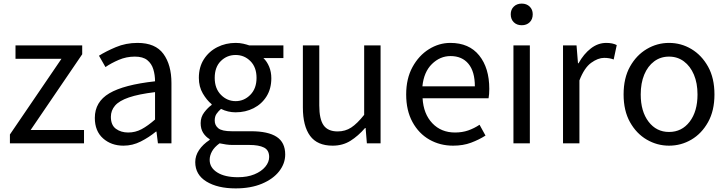

<svg xmlns="http://www.w3.org/2000/svg" viewBox="-20 -795 4034 1065"><path d="M35 0V-49L321 -469H66V-543H436V-494L150 -74H446V0Z M665 13Q597 13 551.5 -27.5Q506 -68 506 -141Q506 -230 586.5 -277.5Q667 -325 840 -344Q840 -379 830.5 -410.5Q821 -442 797 -461.5Q773 -481 728 -481Q681 -481 639 -463Q597 -445 565 -423L529 -486Q567 -510 622.5 -533.5Q678 -557 743 -557Q842 -557 886.5 -496Q931 -435 931 -334V0H856L848 -65H845Q806 -33 760.5 -10Q715 13 665 13ZM691 -60Q731 -60 765.5 -78.5Q800 -97 840 -132V-284Q749 -273 695 -254.5Q641 -236 618 -209Q595 -182 595 -147Q595 -101 623 -80.5Q651 -60 691 -60Z M1287 250Q1187 250 1125 212Q1063 174 1063 104Q1063 69 1084 37.5Q1105 6 1143 -19V-23Q1121 -36 1107 -58Q1093 -80 1093 -112Q1093 -146 1113 -172Q1133 -198 1154 -213V-217Q1127 -239 1105 -276.5Q1083 -314 1083 -363Q1083 -423 1111 -466.5Q1139 -510 1185.5 -533.5Q1232 -557 1287 -557Q1310 -557 1329.5 -552.5Q1349 -548 1363 -543H1552V-473H1441Q1461 -454 1473 -425Q1485 -396 1485 -361Q1485 -303 1458.5 -260.5Q1432 -218 1387 -195Q1342 -172 1287 -172Q1244 -172 1206 -191Q1191 -178 1181 -163.5Q1171 -149 1171 -126Q1171 -100 1191 -83.5Q1211 -67 1266 -67H1372Q1467 -67 1514.5 -36Q1562 -5 1562 62Q1562 112 1528.5 155Q1495 198 1433 224Q1371 250 1287 250ZM1287 -234Q1334 -234 1368.5 -269Q1403 -304 1403 -363Q1403 -422 1369 -456Q1335 -490 1287 -490Q1239 -490 1205 -456.5Q1171 -423 1171 -363Q1171 -304 1205.5 -269Q1240 -234 1287 -234ZM1300 188Q1352 188 1391 172Q1430 156 1451.5 130Q1473 104 1473 76Q1473 38 1444.5 23.5Q1416 9 1362 9H1268Q1253 9 1234.5 6.5Q1216 4 1198 0Q1169 21 1156 44.5Q1143 68 1143 92Q1143 135 1185 161.5Q1227 188 1300 188Z M1825 13Q1740 13 1700 -41.5Q1660 -96 1660 -199V-543H1751V-210Q1751 -134 1775 -100Q1799 -66 1853 -66Q1895 -66 1928 -87.5Q1961 -109 2000 -158V-543H2091V0H2015L2008 -85H2005Q1967 -41 1924 -14Q1881 13 1825 13Z M2493 13Q2421 13 2362 -20.5Q2303 -54 2268 -118Q2233 -182 2233 -271Q2233 -359 2268 -423Q2303 -487 2359 -522Q2415 -557 2478 -557Q2582 -557 2638 -487.5Q2694 -418 2694 -302Q2694 -287 2693 -273.5Q2692 -260 2690 -250H2324Q2329 -163 2378 -111.5Q2427 -60 2504 -60Q2544 -60 2577 -71.5Q2610 -83 2640 -103L2673 -43Q2637 -20 2593 -3.5Q2549 13 2493 13ZM2323 -316H2614Q2614 -398 2578.5 -441Q2543 -484 2479 -484Q2421 -484 2376 -440Q2331 -396 2323 -316Z M2828 0V-543H2919V0ZM2874 -655Q2847 -655 2830 -671.5Q2813 -688 2813 -716Q2813 -742 2830 -758.5Q2847 -775 2874 -775Q2901 -775 2918 -758.5Q2935 -742 2935 -716Q2935 -688 2918 -671.5Q2901 -655 2874 -655Z M3103 0V-543H3178L3186 -444H3189Q3218 -496 3257.5 -526.5Q3297 -557 3343 -557Q3378 -557 3401 -545L3384 -465Q3361 -474 3331 -474Q3297 -474 3259 -446.5Q3221 -419 3194 -349V0Z M3691 13Q3625 13 3567.5 -20.5Q3510 -54 3474.5 -117.5Q3439 -181 3439 -271Q3439 -362 3474.5 -425.5Q3510 -489 3567.5 -523Q3625 -557 3691 -557Q3758 -557 3815 -523Q3872 -489 3907.5 -425.5Q3943 -362 3943 -271Q3943 -181 3907.5 -117.5Q3872 -54 3815 -20.5Q3758 13 3691 13ZM3691 -63Q3762 -63 3805.5 -120Q3849 -177 3849 -271Q3849 -334 3829 -381Q3809 -428 3773.5 -454.5Q3738 -481 3691 -481Q3644 -481 3608.5 -454.5Q3573 -428 3553.5 -381Q3534 -334 3534 -271Q3534 -177 3577.5 -120Q3621 -63 3691 -63Z"/></svg>

Font: Source Han Sans SC
Style: Regular
Weight: 400
Designer: Ryoko NISHIZUKA 西塚涼子 (kana, bopomofo & ideographs); Paul D. Hunt (Latin, Greek & Cyrillic); Sandoll Communications 산돌커뮤니
Foundry: Adobe
Version: Version 2.002;hotconv 1.0.116;makeotfexe 2.5.65601; ttfautoh